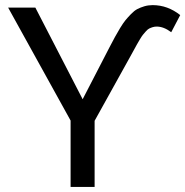

<svg xmlns="http://www.w3.org/2000/svg" viewBox="-20 -741 734 761"><path d="M259.8 -263.2 12.2 -710.9H120.1L307.6 -347.7L414.6 -554.7Q428.2 -580.6 435.8 -594.7Q443.4 -608.9 455.8 -629.4Q468.3 -649.9 477.3 -660.9Q486.3 -671.9 499.3 -685.3Q512.2 -698.7 524.4 -705.1Q536.6 -711.4 552.2 -716.1Q567.9 -720.7 585 -720.7Q644.5 -720.7 694.3 -681.2L658.7 -613.3Q628.9 -635.7 601.1 -635.7Q592.8 -635.7 585 -633.3Q577.1 -630.9 571 -627.7Q564.9 -624.5 558.1 -616.7Q551.3 -608.9 546.6 -603.3Q542 -597.7 534.7 -585.4Q527.3 -573.2 522.9 -565.2Q518.6 -557.1 509.5 -540.8Q500.5 -524.4 495.1 -514.6L355 -262.2V0H259.8Z"/></svg>

Font: Bert Sans Medium
Style: Regular
Weight: 500
Designer: Christian Robertson, Adam Twardoch, & Cristiano Sobral
Foundry: Google
Version: Version 12.135;January 10, 2020;FontCreator 12.0.0.2547 64-b